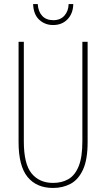

<svg xmlns="http://www.w3.org/2000/svg" viewBox="-20 -921 526 951"><path d="M414 -217Q414 -130 391 -80.5Q368 -31 329.5 -10.5Q291 10 243 10Q161 10 116.5 -44.5Q72 -99 72 -217V-714H98V-221Q98 -109 136.5 -62Q175 -15 243 -15Q286 -15 318.5 -33.5Q351 -52 369.5 -97Q388 -142 388 -221V-714H414ZM343 -901Q342 -854 314.5 -825.5Q287 -797 243 -797Q203 -797 174.5 -823Q146 -849 144 -901H167Q169 -864 189 -842.5Q209 -821 244 -821Q279 -821 299 -843.5Q319 -866 320 -901Z"/></svg>

Font: Noto Sans Gujarati UI ExtraCondensed Thin
Style: Regular
Weight: 100
Width: 2
Designer: Jelle Bosma - Monotype Design Team, Universal Thirst
Foundry: Monotype Imaging Inc.
Version: Version 2.106; ttfautohint (v1.8.4.7-5d5b)